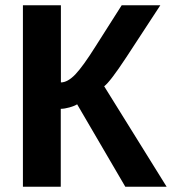

<svg xmlns="http://www.w3.org/2000/svg" viewBox="-20 -708 652 728"><path d="M210.4 -295.4V0H66.9V-688H210.9V-395.5Q236.3 -395.5 265.6 -425.8Q295.4 -457.5 340.8 -529.8L441.4 -688H587.9L458.5 -490.2Q397.5 -397.5 375 -380.9L611.8 0H455.1L272.5 -312.5Q262.7 -306.2 243.7 -300.8Q224.6 -295.4 210.4 -295.4Z"/></svg>

Font: Arimo
Style: Bold
Weight: 700
Designer: Steve Matteson
Foundry: Monotype Imaging Inc.
Version: Version 1.33